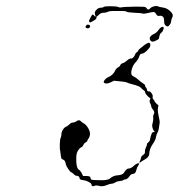

<svg xmlns="http://www.w3.org/2000/svg" viewBox="-20 -619 602 647"><path d="M237 -210Q246 -217 252 -211Q255 -207 261 -204Q270 -200 279 -184Q288 -166 278 -152Q274 -146 274 -144Q274 -142 268.5 -139Q263 -136 261 -130.5Q259 -125 253.5 -122.5Q248 -120 242.5 -111Q237 -102 237 -87Q236 -53 246 -47Q250 -45 255 -36L260 -26H270Q285 -26 285 -20Q285 -15 288.5 -13.5Q292 -12 309 -12Q343 -10 351 -18Q362 -27 374 -28Q392 -29 397 -36Q406 -51 413 -51Q422 -51 433 -62Q436 -65 441.5 -67.5Q447 -70 449 -68Q450 -67 446 -61.5Q442 -56 440 -48Q437 -33 428 -33Q422 -33 417 -26Q409 -14 400 -14Q397 -14 395.5 -12Q394 -10 384 -9Q374 -8 368 -4Q362 0 356.5 0Q351 0 339 5Q324 11 313 7Q305 5 299 7Q289 12 288 2Q287 -2 278 -6.5Q269 -11 260 -12Q248 -13 248 -19Q248 -21 246.5 -23Q245 -25 242 -26Q239 -27 237 -27Q233 -27 228 -32.5Q223 -38 220 -38.5Q217 -39 210 -49.5Q203 -60 202 -65Q200 -77 195 -80Q192 -81 189 -83Q186 -84 185 -94.5Q184 -105 183 -110Q181 -116 181.5 -133.5Q182 -151 185 -156Q187 -161 187 -167Q187 -174 192 -182Q197 -190 203 -192Q209 -195 214.5 -200.5Q220 -206 225.5 -206Q231 -206 237 -210ZM484 -474Q487 -473 486.5 -466.5Q486 -460 481 -455Q468 -439 458 -438Q454 -438 453 -436.5Q452 -435 450 -431Q447 -420 437 -409Q429 -401 425 -388.5Q421 -376 423 -369Q424 -364 431 -361Q438 -358 446 -350.5Q454 -343 461.5 -338.5Q469 -334 469 -330.5Q469 -327 472 -324Q475 -321 475 -317.5Q475 -314 477.5 -312Q480 -310 483 -311Q486 -312 491 -304.5Q496 -297 494.5 -293Q493 -289 497 -284Q501 -279 501 -277.5Q501 -276 507 -270L514 -264L512 -253Q511 -242 515 -226Q519 -210 518 -204.5Q517 -199 515.5 -188Q514 -177 511 -172.5Q508 -168 506 -159Q505 -148 495 -134Q483 -117 483 -100Q482 -89 467 -81Q458 -76 454.5 -73Q451 -70 450 -71Q449 -72 451.5 -76.5Q454 -81 455 -87Q456 -93 462.5 -97Q469 -101 468.5 -108Q468 -115 471.5 -121.5Q475 -128 475 -132Q475 -136 479.5 -139Q484 -142 485 -147Q488 -162 491 -168.5Q494 -175 499 -174Q502 -174 502 -174.5Q502 -175 500 -176Q497 -179 494.5 -186.5Q492 -194 493 -199Q498 -217 496 -225Q496 -230 498 -234Q503 -241 495 -250Q490 -256 489.5 -261Q489 -266 487 -269Q482 -276 486 -285Q488 -288 485 -289Q480 -292 474.5 -298.5Q469 -305 469 -308Q469 -312 463.5 -315.5Q458 -319 456 -322Q451 -329 426 -335Q411 -339 407.5 -341Q404 -343 384 -345L364 -347L352 -341Q336 -334 330 -341Q328 -344 333.5 -350.5Q339 -357 347 -360Q362 -367 369 -383Q372 -389 378 -392Q384 -395 385 -399Q388 -405 396 -407Q400 -408 408 -415Q417 -423 424 -422Q425 -422 428 -424.5Q431 -427 433 -430.5Q435 -434 436 -437Q437 -441 441.5 -443.5Q446 -446 446 -448.5Q446 -451 452 -455.5Q458 -460 464.5 -465.5Q471 -471 476 -473Q481 -475 481 -475Q481 -475 484 -474ZM523 -527Q529 -530 531 -527Q533 -525 530 -518Q527 -511 524 -509Q518 -506 516 -491Q516 -487 507 -483Q492 -474 486 -484Q483 -489 486 -494.5Q489 -500 498.5 -504.5Q508 -509 513.5 -517Q519 -525 523 -527ZM282 -534Q285 -531 283 -528Q280 -522 273 -524Q265 -526 270 -532.5Q275 -539 282 -534ZM330 -596Q334 -598 353 -598Q372 -598 378 -595.5Q384 -593 388 -594Q396 -596 431 -596.5Q466 -597 470 -595Q473 -593 475 -590Q480 -583 486 -591Q491 -596 500.5 -598Q510 -600 516 -596Q519 -595 529.5 -593.5Q540 -592 548.5 -585.5Q557 -579 560.5 -573Q564 -567 560.5 -560Q557 -553 557 -549Q557 -541 549 -532Q544 -527 537 -534Q533 -538 533 -549Q533 -560 528 -563.5Q523 -567 517 -565.5Q511 -564 507 -570Q503 -578 498.5 -578.5Q494 -579 473 -574Q464 -572 460.5 -573.5Q457 -575 433 -576Q409 -577 406 -580Q401 -583 372 -582Q369 -582 359 -582Q349 -582 343 -579Q337 -576 328.5 -576Q320 -576 313.5 -569.5Q307 -563 305.5 -563Q304 -563 305 -560Q306 -557 302.5 -554Q299 -551 288 -545Q280 -541 280 -549Q280 -550 282.5 -555Q285 -560 287.5 -564.5Q290 -569 291.5 -570Q293 -571 297 -567Q300 -563 301.5 -563.5Q303 -564 301 -568Q296 -578 306 -587Q312 -593 319.5 -593Q327 -593 330 -596Z"/></svg>

Font: TT2020 Style D
Style: Italic
Weight: 400
Italic angle: -15°
Version: Version 0.2.000